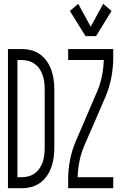

<svg xmlns="http://www.w3.org/2000/svg" viewBox="-20 -994 640 1014"><path d="M22 0V-735H94Q120 -735 145.5 -728.5Q171 -722 192 -706.5Q213 -691 228 -669.5Q243 -648 251.5 -623Q260 -598 263.5 -572.5Q267 -547 267 -521V-215Q267 -188 263.5 -162.5Q260 -137 251.5 -112Q243 -87 228 -65.5Q213 -44 192 -28.5Q171 -13 145.5 -6.5Q120 0 94 0ZM94 -58Q113 -58 131 -63Q149 -68 164.5 -79.5Q180 -91 190 -106.5Q200 -122 206 -140Q212 -158 214 -177Q216 -196 216 -215V-521Q216 -539 214 -558Q212 -577 206 -595Q200 -613 190 -628.5Q180 -644 164.5 -655.5Q149 -667 131 -672Q113 -677 94 -677H72V-58ZM487 -803H432L349 -936L393 -974L459 -853L525 -974L569 -936ZM340 0V-46Q340 -98 350 -150Q360 -202 381 -250L494 -513Q510 -551 518.5 -593Q527 -635 528 -677H340V-735H578V-689Q578 -637 568 -585Q558 -533 538 -485L481 -353L424 -222Q408 -184 399.5 -142Q391 -100 390 -58H578V0Z"/></svg>

Font: Iosevka Curly Light Extended
Style: Regular
Weight: 300
Width: 7
Monospace: yes
Designer: Belleve Invis
Foundry: Belleve Invis
Version: Version 11.1.0; ttfautohint (v1.8.3)